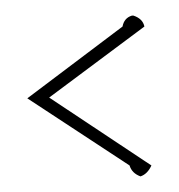

<svg xmlns="http://www.w3.org/2000/svg" viewBox="-20 -239 229 246"><path d="M151 -219Q163 -215 165 -205L43 -114L174 -27Q169 -16 160 -13Q149 -17 146 -27L15 -113L137 -205Q139 -216 149 -219Q149 -219 151 -219Z"/></svg>

Font: Maria
Style: Christmas
Weight: 400
Designer: Muhammad Yoni
Version: Version 001.000